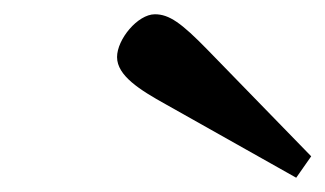

<svg xmlns="http://www.w3.org/2000/svg" viewBox="-20 -760 456 269"><path d="M144 -680C144 -654 176 -634 212 -614L395 -511L416 -541L271 -690C234 -728 217 -740 197 -740C173 -740 144 -705 144 -680Z"/></svg>

Font: Heuristica
Style: Bold Italic
Weight: 700
Italic angle: -13°
Version: Version 1.0.1